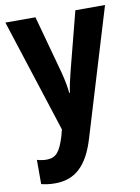

<svg xmlns="http://www.w3.org/2000/svg" viewBox="-88 -606 658 905"><g transform="rotate(-10 241.0 -153.5)"><path d="M2 -547 177 -5 169 26C147 97 128 123 81 123C66 123 49 120 36 116V232C56 237 77 240 102 240C197 240 258 186 296 58L479 -547H337L265 -268C255 -229 248 -197 244 -168H241C238 -199 231 -235 222 -269L146 -547Z"/></g></svg>

Font: Noto Sans Armenian Condensed
Style: Regular
Weight: 400
Width: 3
Designer: Monotype Design Team
Foundry: Monotype Imaging Inc.
Version: Version 2.008